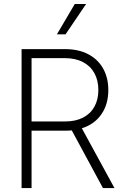

<svg xmlns="http://www.w3.org/2000/svg" viewBox="-20 -957 630 977"><path d="M89.8 -707H311.5Q379.9 -707 429.4 -680.9Q479 -654.8 505.1 -607.7Q531.2 -560.5 531.2 -499Q531.2 -426.8 496.1 -375.7Q460.9 -324.7 396.5 -304.2L562.5 0H503.9L345.2 -293.5Q330.1 -292 312.5 -292H140.6V0H89.8ZM310.5 -338.9Q364.3 -338.9 402.3 -358.4Q440.4 -377.9 460.4 -414.1Q480.5 -450.2 480.5 -499Q480.5 -547.9 460.4 -584.5Q440.4 -621.1 402.1 -641.1Q363.8 -661.1 310.5 -661.1H140.6V-338.9ZM360.4 -936.5H418L313.5 -782.2H269.5Z"/></svg>

Font: Pretendard JP ExtraLight
Style: Regular
Weight: 200
Designer: Base glyphs from Inter by Rasmus Andersson; Hangeul glyphs from Noto Sans CJK(Source Han Sans) by Jang Soo-young and Kan
Foundry: Kil Hyung-jin
Version: Version 1.309